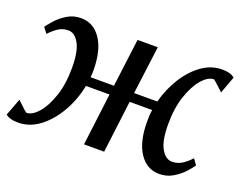

<svg xmlns="http://www.w3.org/2000/svg" viewBox="-104 -732 1144 914"><g transform="rotate(20 467.5 -275.0)"><path d="M643 -311Q660.5 -377 695.5 -433.8Q730.5 -490.5 778.5 -525.2Q826.5 -560 882.5 -560Q925 -560 945.5 -542L913.5 -455.5Q909.5 -459 898.8 -469.2Q888 -479.5 876.8 -489.5Q865.5 -499.5 860.5 -502.5Q831.5 -502.5 801 -467.8Q770.5 -433 749.5 -371.2Q728.5 -309.5 728.5 -227.5Q728.5 -144.5 751 -105Q773.5 -65.5 806 -65.5Q833 -65.5 854.8 -78.8Q876.5 -92 900 -117L920.5 -88Q911.5 -74.5 890.5 -51Q869.5 -27.5 838.5 -8.8Q807.5 10 768.5 10Q705.5 10 667.8 -46.5Q630 -103 630 -206Q630 -220.5 630.8 -235Q631.5 -249.5 634 -264.5H520L487 0H385L418 -264.5H298.5Q284.5 -192.5 249 -130Q213.5 -67.5 163.2 -28.8Q113 10 54.5 10Q31 10 16 5.5Q1 1 -9.5 -7L23.5 -94.5Q27.5 -91 38 -80.8Q48.5 -70.5 59.5 -60.5Q70.5 -50.5 76 -47.5Q104.5 -47.5 135 -82.2Q165.5 -117 186.2 -178.8Q207 -240.5 207 -322.5Q207 -405.5 184.8 -445Q162.5 -484.5 130.5 -484.5Q103 -484.5 81.8 -471.2Q60.5 -458 37 -433L15.5 -461Q25 -475 46 -498.5Q67 -522 98 -541Q129 -560 168 -560Q231 -560 269 -503.2Q307 -446.5 307 -344Q307 -328.5 305 -311H423.5L454.5 -554.5H557L525.5 -311Z"/></g></svg>

Font: Merriweather
Style: Italic
Weight: 400
Italic angle: -7.8°
Designer: Eben Sorkin
Foundry: Eben Sorkin
Version: Version 2.100